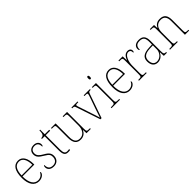

<svg xmlns="http://www.w3.org/2000/svg" viewBox="326 -2152 3575 3575"><g transform="rotate(-45 2114.0 -364.0)"><path d="M244 10C335 10 384 -49 384 -82C384 -93 380 -98 375 -102C354 -55 314 -15 244 -15C149 -15 86 -101 87 -274H399V-290C399 -447 338 -542 235 -542C122 -542 58 -451 58 -262C58 -87 130 10 244 10ZM371 -298H88C94 -432 135 -517 234 -517C325 -517 369 -428 371 -298Z M635 10C718 10 774 -45 774 -129C774 -189 754 -231 661 -283C586 -325 546 -361 546 -421C546 -475 576 -517 643 -517C706 -517 740 -486 740 -405C755 -405 761 -420 761 -447C761 -495 724 -542 645 -542C566 -542 518 -493 518 -422C518 -351 551 -316 654 -255C732 -211 746 -178 746 -131C746 -63 707 -15 635 -15C552 -15 525 -61 525 -138C511 -138 504 -124 504 -94C504 -50 534 10 635 10Z M1010 10C1026 10 1043 9 1062 5V-20C1042 -16 1029 -15 1009 -15C958 -15 936 -44 936 -135V-511H1053V-536H936V-657H916C916 -599 909 -567 894 -552C883 -539 863 -531 837 -531V-511H908V-141C908 -29 936 10 1010 10Z M1343 10C1422 10 1467 -34 1492 -86H1496L1499 0H1612V-20H1591C1529 -20 1523 -25 1523 -97V-536H1408V-516H1420C1492 -516 1495 -511 1495 -436V-202C1495 -104 1445 -15 1344 -15C1249 -15 1221 -80 1221 -182V-536H1100V-516H1118C1188 -516 1193 -512 1193 -442V-184C1193 -49 1244 10 1343 10Z M1708 -468 1865 0H1896L2059 -468C2075 -514 2079 -516 2123 -516H2125V-536H1961V-516H1989C2029 -516 2036 -510 2036 -495C2036 -475 2021 -436 1996 -365L1941 -209C1908 -114 1889 -53 1881 -28C1871 -66 1845 -145 1825 -203L1758 -407C1748 -438 1732 -480 1732 -496C1732 -510 1739 -516 1778 -516H1799V-536H1638V-516C1690 -516 1693 -514 1708 -468Z M2265 -658C2279 -658 2288 -666 2288 -698C2288 -729 2279 -738 2265 -738C2251 -738 2242 -729 2242 -698C2242 -666 2251 -658 2265 -658ZM2158 0H2381V-20H2357C2289 -20 2284 -25 2284 -95V-536H2177V-516H2191C2250 -516 2256 -511 2256 -438V-95C2256 -25 2251 -20 2183 -20H2158Z M2632 10C2723 10 2772 -49 2772 -82C2772 -93 2768 -98 2763 -102C2742 -55 2702 -15 2632 -15C2537 -15 2474 -101 2475 -274H2787V-290C2787 -447 2726 -542 2623 -542C2510 -542 2446 -451 2446 -262C2446 -87 2518 10 2632 10ZM2759 -298H2476C2482 -432 2523 -517 2622 -517C2713 -517 2757 -428 2759 -298Z M2881 0H3084V-20H3058C2997 -20 2991 -24 2991 -97V-280C2991 -398 3040 -519 3115 -519C3160 -519 3176 -493 3176 -443C3190 -443 3197 -459 3197 -479C3197 -515 3169 -544 3120 -544C3048 -544 3013 -482 2992 -428H2990L2987 -536H2876V-516H2888C2958 -516 2963 -512 2963 -441V-97C2963 -24 2956 -20 2896 -20H2881Z M3371 10C3459 10 3505 -51 3529 -99H3531L3536 0H3617V-20H3612C3564 -20 3557 -33 3557 -107V-379C3557 -486 3516 -542 3413 -542C3313 -542 3279 -487 3279 -440C3279 -410 3286 -395 3300 -395C3300 -475 3327 -517 3413 -517C3508 -517 3529 -464 3529 -371V-306L3454 -303C3308 -297 3241 -251 3241 -146C3241 -40 3296 10 3371 10ZM3374 -15C3299 -15 3269 -74 3269 -145C3269 -226 3314 -275 3452 -280L3529 -283V-178C3529 -100 3463 -15 3374 -15Z M3698 0H3902V-20H3890C3822 -20 3817 -25 3817 -95V-334C3817 -439 3860 -517 3968 -517C4058 -517 4091 -455 4091 -365V0H4202V-20H4191C4124 -20 4119 -25 4119 -95V-359C4119 -483 4074 -542 3967 -542C3897 -542 3854 -516 3819 -453H3816L3813 -536H3703V-516H3722C3783 -516 3789 -511 3789 -442V-95C3789 -25 3784 -20 3716 -20H3698Z"/></g></svg>

Font: Noto Serif Tamil SemiCondensed Thin
Style: Regular
Weight: 100
Width: 4
Designer: Indian Type Foundry, Tom Grace, and the Monotype Design Team
Foundry: Monotype Imaging Inc.
Version: Version 2.004